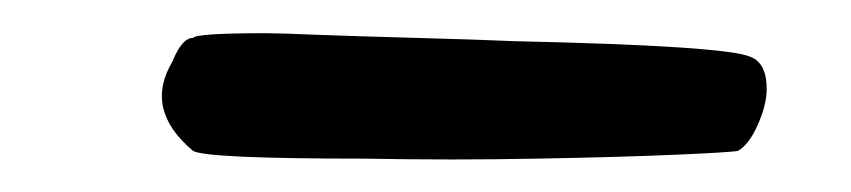

<svg xmlns="http://www.w3.org/2000/svg" viewBox="-20 -370 523 118"><path d="M98.6 -346.7Q100.6 -349.6 143.6 -349.6Q151.4 -349.6 175.3 -348.6Q199.2 -347.7 236.3 -346.7Q273.4 -345.7 295.9 -344.7Q426.8 -341.8 441.4 -335Q451.2 -331.1 451.2 -315.4Q451.2 -305.7 445.8 -293.5Q440.4 -281.2 433.6 -277.3Q429.7 -276.4 395 -274.9Q360.4 -273.4 309.6 -272.5Q258.8 -271.5 204.1 -272.5Q106.4 -272.5 98.6 -277.3Q68.4 -302.7 85.9 -332Q91.8 -346.7 98.6 -346.7Z"/></svg>

Font: JasonHandwriting4
Style: Regular
Weight: 400
Version: Version 1.01.21